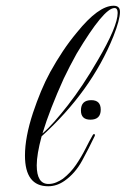

<svg xmlns="http://www.w3.org/2000/svg" viewBox="-20 -641 438 669"><path d="M148 8Q67 8 67 -99Q67 -163 95 -248Q108 -287 123 -323Q138 -359 155 -390Q176 -428 199 -462.5Q222 -497 248 -528Q323 -621 376 -621Q398 -621 398 -600Q398 -572 375 -514Q298 -323 125 -166Q108 -103 108 -65Q108 0 149 0Q163 0 176 -5.5Q189 -11 199 -18Q226 -39 245 -67Q264 -95 278 -123Q292 -151 303 -170Q306 -175 309 -173.5Q312 -172 310 -167Q290 -125 266 -81Q242 -37 205 -11Q178 8 148 8ZM128 -176Q148 -193 170 -218Q192 -243 217 -275Q242 -307 268 -346Q294 -385 320 -430Q390 -549 390 -596Q390 -613 379 -613Q342 -613 247 -454Q222 -409 202 -367Q178 -314 159.5 -266.5Q141 -219 128 -176ZM295 -224Q262 -224 262 -256Q262 -292 298 -292Q331 -292 331 -259Q331 -224 295 -224Z"/></svg>

Font: Imperial Script
Style: Regular
Weight: 400
Designer: Robert E. Leuschke
Foundry: Robert E. Leuschke
Version: Version 1.010; ttfautohint (v1.8.3)